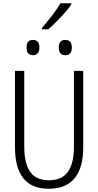

<svg xmlns="http://www.w3.org/2000/svg" viewBox="-20 -1149 603 1179"><path d="M280 10Q173 10 122.5 -55.5Q72 -121 72 -244V-714H129V-248Q129 -146 165 -94Q201 -42 281 -42Q360 -42 397 -94Q434 -146 434 -248V-714H491V-242Q491 -119 438 -54.5Q385 10 280 10ZM381 -810Q341 -810 341 -857Q341 -904 381 -904Q421 -904 421 -857Q421 -810 381 -810ZM182 -810Q143 -810 143 -857Q143 -904 182 -904Q222 -904 222 -857Q222 -835 211.5 -822.5Q201 -810 182 -810ZM238 -978Q267 -1011 299.5 -1053Q332 -1095 351 -1129H418V-1121Q403 -1099 378.5 -1071.5Q354 -1044 327 -1016.5Q300 -989 276 -969H238Z"/></svg>

Font: Noto Sans Mono SemiCondensed Light
Style: Regular
Weight: 300
Width: 4
Designer: Monotype Design Team
Foundry: Monotype Imaging Inc.
Version: Version 2.014; ttfautohint (v1.8.4.7-5d5b)